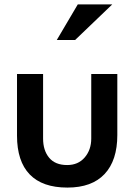

<svg xmlns="http://www.w3.org/2000/svg" viewBox="-20 -838 607 869"><path d="M393 -503V-211Q393 -160 363.5 -125.5Q334 -91 284 -91Q230 -91 202.5 -124Q175 -157 175 -211V-503H57V-224Q57 -108 114.5 -48.5Q172 11 285 11Q396 11 453.5 -50.5Q511 -112 511 -227V-503ZM237 -657H320L488 -818H332Z"/></svg>

Font: Geom Medium
Style: Bold
Weight: 500
Version: Version 1.102